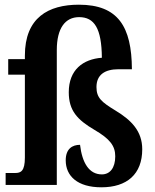

<svg xmlns="http://www.w3.org/2000/svg" viewBox="-20 -788 660 818"><path d="M412 10C521 10 586 -46 586 -152C586 -229 540 -276 472 -317C413 -353 391 -371 391 -417C391 -469 426 -493 485 -493H542C541 -675 483 -768 316 -768C186 -768 86 -713 86 -551V-536H15V-470H86V-117C86 -59 69 -51 45 -51H4V0H222V-575C222 -668 258 -715 317 -715C382 -715 413 -667 414 -542C334 -536 273 -491 273 -395C273 -317 309 -278 382 -235C449 -196 471 -166 471 -122C471 -72 448 -45 414 -45C359 -45 330 -95 321 -171C288 -171 260 -154 260 -105C260 -38 310 10 412 10Z"/></svg>

Font: Noto Serif Condensed
Style: Bold
Weight: 700
Width: 3
Designer: Monotype Design Team
Foundry: Monotype Imaging Inc.
Version: Version 2.015